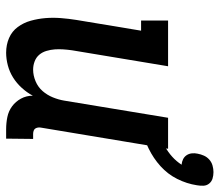

<svg xmlns="http://www.w3.org/2000/svg" viewBox="-65 -643 716 626"><g transform="rotate(90 293.0 -330.0)"><path d="M152 8Q126 8 104 -1.5Q82 -11 68 -30Q54 -49 47.5 -72.5Q41 -96 39 -120.5Q37 -145 39 -170.5Q41 -196 45 -221L80 -432H47V-520H196L144 -207Q142 -193 141 -178.5Q140 -164 141 -150.5Q142 -137 146 -123.5Q150 -110 158.5 -100Q167 -90 180 -85Q193 -80 207 -80Q226 -80 245 -88Q264 -96 277 -111Q290 -126 297.5 -144.5Q305 -163 308 -181L364 -520H465L396 -105Q395 -100 396 -95Q397 -90 399.5 -86.5Q402 -83 407 -81.5Q412 -80 417 -80H433L432 8H402Q381 8 361.5 4Q342 0 326.5 -11.5Q311 -23 301.5 -40.5Q292 -58 292 -79Q282 -60 266.5 -43Q251 -26 232.5 -14.5Q214 -3 193 2.5Q172 8 152 8ZM399 -432 395 -445 385 -483Q403 -487 421.5 -493.5Q440 -500 458 -510Q476 -520 491 -533.5Q506 -547 517 -564Q507 -565 499 -569Q491 -573 486 -580.5Q481 -588 480 -597.5Q479 -607 481 -616Q483 -627 487.5 -637Q492 -647 500.5 -654.5Q509 -662 520 -665Q531 -668 541 -668Q552 -668 562 -665Q572 -662 578.5 -654Q585 -646 585.5 -635.5Q586 -625 584 -614Q579 -581 563.5 -550Q548 -519 522 -495.5Q496 -472 464 -456.5Q432 -441 399 -432Z"/></g></svg>

Font: Iosevka Curly Slab Semibold
Style: Italic
Weight: 600
Italic angle: -9°
Monospace: yes
Designer: Belleve Invis
Foundry: Belleve Invis
Version: Version 22.1.2; ttfautohint (v1.8.4)